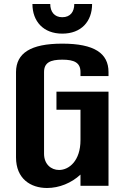

<svg xmlns="http://www.w3.org/2000/svg" viewBox="-20 -928 622 959"><path d="M215 11C276 11 337 -14 382 -56V0H522V-470H262V-380H382V-228C382 -125 325 -79 275 -79C235 -79 200 -108 200 -160V-568C200 -615 231 -630 291 -630C351 -630 382 -615 382 -568V-548H522V-568C522 -662 451 -710 291 -710C132 -710 61 -662 60 -569V-142C60 -35 133 11 215 11ZM351 -908H440C440 -821 386 -760 291 -760C197 -760 142 -821 142 -908H231C231 -870 251 -842 291 -842C332 -842 351 -870 351 -908Z"/></svg>

Font: Tanklager Original
Style: Regular
Weight: 400
Designer: Ariel Martín Pérez
Foundry: Tunera Type Foundry
Version: Version 1.000;Glyphs 3.3 (3310)